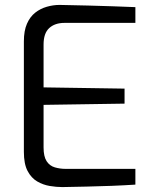

<svg xmlns="http://www.w3.org/2000/svg" viewBox="-20 -756 627 780"><path d="M233 4Q209 4 182 -0.5Q155 -5 131 -19Q107 -33 92 -61.5Q77 -90 77 -139V-588Q77 -631 89.5 -659.5Q102 -688 123 -704.5Q144 -721 170 -728.5Q196 -736 222 -736Q284 -735 337 -733.5Q390 -732 437.5 -730.5Q485 -729 530 -727V-663H242Q203 -663 180 -642Q157 -621 157 -575V-401L486 -396V-335L157 -330V-157Q157 -120 169.5 -101Q182 -82 203 -76Q224 -70 246 -70H530V-6Q484 -3 433.5 -1Q383 1 332.5 2Q282 3 233 4Z"/></svg>

Font: Exo Thin
Style: Regular
Weight: 400
Version: Version 2.000